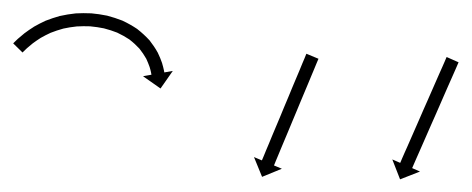

<svg xmlns="http://www.w3.org/2000/svg" viewBox="-29 -616 722 294"><path d="M-6.9 -551.5C-7.5 -550.9 -8.2 -550.2 -8.8 -549.6L5.5 -535.6C6.1 -536.2 6.7 -536.8 7.3 -537.4C7.3 -537.4 7.3 -537.4 7.2 -537.4C7.2 -537.4 7.2 -537.3 7.2 -537.3C8.9 -539 10.7 -540.7 12.4 -542.3C12.4 -542.3 12.4 -542.3 12.3 -542.2C12.3 -542.2 12.3 -542.2 12.3 -542.2C15.1 -544.7 18 -547.1 21 -549.5C21 -549.5 20.9 -549.4 20.9 -549.4C20.8 -549.3 20.7 -549.3 20.7 -549.3C24.8 -552.3 28.9 -555.2 33.2 -557.9C33.2 -557.9 33.1 -557.8 33 -557.8C32.9 -557.7 32.8 -557.7 32.8 -557.7C38.1 -560.7 43.5 -563.5 49 -566C49 -566 48.9 -565.9 48.8 -565.9C48.7 -565.8 48.6 -565.8 48.6 -565.8C54.9 -568.3 61.3 -570.4 67.9 -572.2C67.9 -572.2 67.7 -572.2 67.6 -572.2C67.5 -572.1 67.3 -572.1 67.3 -572.1C74.3 -573.6 81.3 -574.8 88.4 -575.5C88.4 -575.5 88.3 -575.5 88.2 -575.5C88 -575.5 87.9 -575.5 87.9 -575.5C95.1 -575.9 102.3 -576 109.5 -575.7C109.5 -575.7 109.4 -575.7 109.2 -575.7C109.1 -575.7 109 -575.7 109 -575.7C116.2 -575 123.5 -574 130.6 -572.5C130.6 -572.5 130.5 -572.5 130.3 -572.6C130.2 -572.6 130.1 -572.6 130.1 -572.6C137.2 -570.8 144.2 -568.5 151.1 -565.8C151.1 -565.8 151 -565.8 150.8 -565.9C150.7 -566 150.5 -566 150.5 -566C157.2 -562.9 163.7 -559.2 169.9 -555.1C169.9 -555.1 169.7 -555.2 169.6 -555.3C169.4 -555.4 169.2 -555.5 169.2 -555.5C174.9 -551.1 180.2 -546.2 185.1 -540.9C185.1 -540.9 184.9 -541.1 184.8 -541.2C184.7 -541.4 184.5 -541.5 184.5 -541.5C188.4 -536.6 192 -531.3 195.1 -525.8C195.1 -525.8 195 -525.9 194.9 -526.1C194.8 -526.2 194.8 -526.4 194.8 -526.4C196.8 -522 198.7 -517.5 200.3 -512.9C200.3 -512.9 200.2 -513.1 200.2 -513.2C200.2 -513.3 200.1 -513.4 200.1 -513.4C201 -510.5 201.8 -507.5 202.4 -504.6C202.4 -504.6 202.4 -504.6 202.4 -504.7C202.4 -504.7 202.3 -504.8 202.3 -504.8C202.6 -503.7 202.7 -502.7 202.9 -501.6L190 -499.3L216.8 -480.5L235.6 -507.4L222.6 -505.1C222.4 -506.2 222.2 -507.4 222 -508.5C222 -508.5 222 -508.6 222 -508.6C222 -508.7 221.9 -508.8 221.9 -508.8C221.2 -512.2 220.3 -515.6 219.3 -518.9C219.3 -518.9 219.3 -519 219.3 -519.1C219.2 -519.2 219.2 -519.4 219.2 -519.4C217.4 -524.7 215.2 -529.9 212.8 -534.9C212.8 -534.9 212.8 -535.1 212.7 -535.2C212.6 -535.4 212.5 -535.5 212.5 -535.5C209 -541.9 204.8 -548 200.3 -553.8C200.3 -553.8 200.2 -554 200.1 -554.1C199.9 -554.3 199.8 -554.4 199.8 -554.4C194.2 -560.5 188.1 -566.1 181.6 -571.2C181.6 -571.2 181.5 -571.4 181.3 -571.5C181.2 -571.6 181 -571.7 181 -571.7C174 -576.4 166.7 -580.5 159.1 -584.1C159.1 -584.1 158.9 -584.2 158.8 -584.2C158.6 -584.3 158.5 -584.4 158.5 -584.4C150.9 -587.4 143 -589.9 135.1 -592C135.1 -592 135 -592 134.8 -592.1C134.7 -592.1 134.6 -592.1 134.6 -592.1C126.7 -593.7 118.8 -594.9 110.8 -595.6C110.8 -595.6 110.7 -595.6 110.6 -595.6C110.5 -595.6 110.3 -595.6 110.3 -595.6C102.5 -596 94.6 -595.9 86.8 -595.5C86.8 -595.5 86.6 -595.4 86.5 -595.4C86.4 -595.4 86.2 -595.4 86.2 -595.4C78.5 -594.6 70.7 -593.3 63.1 -591.6C63.1 -591.6 62.9 -591.6 62.8 -591.6C62.7 -591.5 62.5 -591.5 62.5 -591.5C55.3 -589.5 48.2 -587.1 41.2 -584.4C41.2 -584.4 41.1 -584.3 40.9 -584.3C40.8 -584.2 40.7 -584.2 40.7 -584.2C34.6 -581.4 28.6 -578.3 22.8 -575C22.8 -575 22.7 -574.9 22.6 -574.9C22.5 -574.8 22.5 -574.7 22.5 -574.7C17.8 -571.8 13.2 -568.6 8.8 -565.3C8.8 -565.3 8.7 -565.3 8.6 -565.2C8.6 -565.2 8.5 -565.1 8.5 -565.1C5.3 -562.5 2.1 -559.9 -1 -557.1C-1 -557.1 -1.1 -557.1 -1.1 -557C-1.1 -557 -1.2 -557 -1.2 -557C-3.1 -555.2 -5 -553.4 -6.8 -551.6C-6.8 -551.6 -6.9 -551.6 -6.9 -551.5C-6.9 -551.5 -6.9 -551.5 -6.9 -551.5ZM457.9 -524.2C458.2 -524.8 458.4 -525.4 458.7 -526L440.2 -533.7C440 -533.1 439.7 -532.5 439.4 -531.9C438.7 -530.2 438 -528.5 437.3 -526.7C436.2 -524 435 -521.4 433.9 -518.7C432.5 -515.2 431 -511.7 429.6 -508.2C427.8 -504.1 426.1 -500 424.4 -495.9C422.5 -491.3 420.6 -486.7 418.6 -482.1C416.6 -477.1 414.5 -472.2 412.5 -467.3C410.4 -462.2 408.2 -457.2 406.1 -452.1C404 -447 401.9 -441.9 399.8 -436.8C397.7 -431.9 395.7 -427 393.6 -422.1C391.7 -417.5 389.8 -412.9 387.8 -408.3C386.1 -404.2 384.4 -400 382.7 -395.9C381.2 -392.4 379.8 -389 378.3 -385.5C377.2 -382.8 376.1 -380.1 375 -377.4C374.2 -375.7 373.5 -374 372.8 -372.2C372.5 -371.6 372.3 -371 372 -370.4L359.9 -375.5L372.3 -345.2L402.6 -357.6L390.5 -362.7C390.7 -363.3 391 -363.9 391.3 -364.5C392 -366.3 392.7 -368 393.4 -369.7C394.5 -372.4 395.7 -375.1 396.8 -377.8C398.2 -381.3 399.7 -384.7 401.1 -388.2C402.9 -392.3 404.6 -396.5 406.3 -400.6C408.2 -405.2 410.1 -409.8 412.1 -414.4C414.1 -419.3 416.2 -424.2 418.2 -429.1C420.3 -434.2 422.5 -439.3 424.6 -444.4C426.7 -449.4 428.8 -454.5 430.9 -459.6C433 -464.5 435 -469.4 437.1 -474.4C439 -479 440.9 -483.6 442.9 -488.2C444.6 -492.3 446.3 -496.4 448 -500.5C449.5 -504 450.9 -507.5 452.4 -511C453.5 -513.7 454.6 -516.3 455.7 -519C456.5 -520.7 457.2 -522.5 457.9 -524.2ZM672.4 -518.8C672.7 -519.4 673 -520 673.2 -520.6L654.9 -528.7C654.7 -528.1 654.4 -527.5 654.1 -526.9C653.4 -525.2 652.6 -523.4 651.9 -521.7C650.7 -519.1 649.5 -516.4 648.4 -513.7C646.8 -510.3 645.3 -506.8 643.8 -503.4C642 -499.3 640.2 -495.2 638.4 -491.1C636.4 -486.5 634.4 -482 632.4 -477.4C630.3 -472.5 628.1 -467.7 626 -462.8C623.8 -457.7 621.6 -452.7 619.3 -447.7C617.1 -442.6 614.9 -437.6 612.7 -432.5C610.6 -427.7 608.4 -422.8 606.3 -417.9C604.3 -413.3 602.3 -408.8 600.3 -404.2C598.5 -400.1 596.7 -396 594.9 -391.9C593.4 -388.5 591.8 -385 590.3 -381.6C589.2 -378.9 588 -376.3 586.8 -373.6C586.1 -371.9 585.3 -370.2 584.6 -368.4C584.3 -367.8 584 -367.2 583.8 -366.6L571.7 -371.9L583.6 -341.4L614.1 -353.3L602.1 -358.6C602.3 -359.2 602.6 -359.8 602.9 -360.4C603.6 -362.1 604.4 -363.8 605.1 -365.5C606.3 -368.2 607.5 -370.9 608.6 -373.5C610.2 -377 611.7 -380.5 613.2 -383.9C615 -388 616.8 -392.1 618.6 -396.2C620.6 -400.7 622.6 -405.3 624.6 -409.9C626.7 -414.7 628.9 -419.6 631 -424.5C633.2 -429.5 635.4 -434.6 637.7 -439.6C639.9 -444.7 642.1 -449.7 644.3 -454.7C646.4 -459.6 648.6 -464.5 650.7 -469.4C652.7 -473.9 654.7 -478.5 656.7 -483.1C658.5 -487.2 660.3 -491.2 662.1 -495.3C663.6 -498.8 665.2 -502.2 666.7 -505.7C667.8 -508.4 669 -511 670.2 -513.7C670.9 -515.4 671.7 -517.1 672.4 -518.8Z"/></svg>

Font: FRB American Cursive Just Arrows Ultra
Style: Bold Italic
Weight: 1000
Italic angle: -25°
Version: Version 2.0;Modular Font Editor K font №1